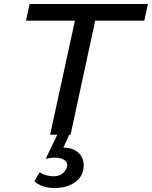

<svg xmlns="http://www.w3.org/2000/svg" viewBox="-20 -678 764 966"><path d="M328 0 299 65H301Q346 65 373.5 89.5Q401 114 401 154Q401 206 360 237Q319 268 253 268Q192 268 153 234L180 188Q192 198 211.5 203.5Q231 209 250 209Q279 209 297 193Q315 177 318 156Q320 137 302 126Q284 115 254 115Q234 115 210 121L268 0H232L357 -574H111L129 -658H724L706 -574H459L335 0Z"/></svg>

Font: Ysabeau Infant Semibold
Style: Italic
Weight: 600
Italic angle: -12°
Designer: Christian Thalmann (Catharsis Fonts)
Version: Version 0.003